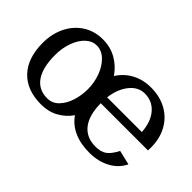

<svg xmlns="http://www.w3.org/2000/svg" viewBox="-69 -787 1064 1064"><g transform="rotate(45 463.5 -255.0)"><path d="M784 -293H512Q521 -365 557.5 -410.5Q594 -456 645 -456Q704 -456 741.5 -412.5Q779 -369 784 -293ZM268 -456Q308 -456 339.5 -425Q371 -394 388 -346.5Q405 -299 405 -250Q405 -201 390.5 -156Q376 -111 348 -82.5Q320 -54 281 -54Q213 -54 177.5 -105.5Q142 -157 142 -255Q142 -310 159 -356.5Q176 -403 205 -429.5Q234 -456 268 -456ZM880 -245Q885 -322 857 -380.5Q829 -439 774 -471.5Q719 -504 645 -504Q584 -504 534.5 -477.5Q485 -451 455 -403Q423 -450 375.5 -477Q328 -504 268 -504Q204 -504 153.5 -472Q103 -440 74.5 -383Q46 -326 46 -255Q46 -136 107.5 -71Q169 -6 281 -6Q338 -6 382.5 -30.5Q427 -55 456 -97Q487 -52 538.5 -29Q590 -6 659 -6Q728 -6 781 -34.5Q834 -63 858 -114L773 -134Q750 -89 725.5 -71.5Q701 -54 659 -54Q588 -54 549.5 -102.5Q511 -151 510 -245Z"/></g></svg>

Font: LXGW Marker Gothic
Style: Regular
Weight: 400
Version: Version 1.001